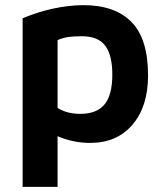

<svg xmlns="http://www.w3.org/2000/svg" viewBox="-20 -541 637 747"><path d="M556 -247Q556 -127 495.5 -56Q435 15 331 15Q265 15 204 -11V186H68V-470Q189 -520 304 -521Q427 -521 491.5 -455.5Q556 -390 556 -247ZM417 -251Q417 -326 389.5 -363Q362 -400 298 -400Q266 -400 245.5 -397Q225 -394 204 -385V-121Q241 -98 292 -98Q356 -98 386.5 -134.5Q417 -171 417 -251Z"/></svg>

Font: XXII Aven Bold
Style: Regular
Weight: 700
Designer: Lecter Johnson
Foundry: Doubletwo Studios
Version: Version 1.001